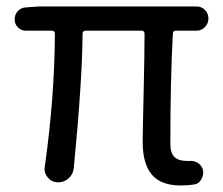

<svg xmlns="http://www.w3.org/2000/svg" viewBox="-20 -563 693 596"><path d="M541 12.7Q479.5 12.7 451.2 -21Q422.9 -54.7 422.9 -122.1Q422.9 -148.4 425.8 -272.5Q428.7 -396.5 428.7 -458Q428.7 -467.8 418.9 -467.8H246.1Q236.3 -467.8 236.3 -458Q235.4 -312.5 209 -41Q207 -21.5 192.4 -8.8Q178.7 2.9 161.1 2.9Q159.2 2.9 158.2 2.9Q139.6 2 127.9 -12.7Q118.2 -24.4 118.2 -39.1Q118.2 -42 119.1 -45.9Q149.4 -260.7 150.4 -458Q150.4 -467.8 140.6 -467.8H59.6Q45.9 -467.8 35.6 -478Q25.4 -488.3 25.4 -502.9Q25.4 -517.6 35.2 -528.3Q44.9 -539.1 59.6 -540L102.5 -543H589.8Q605.5 -543 616.2 -532.2Q627 -521.5 627 -505.9Q627 -490.2 616.2 -479Q605.5 -467.8 589.8 -467.8H526.4Q516.6 -467.8 516.6 -458Q508.8 -317.4 508.8 -116.2Q508.8 -87.9 521.5 -75.7Q534.2 -63.5 559.6 -63.5Q564.5 -63.5 569.3 -63.5Q584 -64.5 595.7 -56.2Q607.4 -47.9 610.4 -33.2Q612.3 -18.6 604.5 -5.4Q596.7 7.8 582 9.8Q563.5 12.7 541 12.7Z"/></svg>

Font: Gen Jyuu GothicX Regular
Style: Regular
Weight: 400
Designer: [Source Han Sans]
Ryoko NISHIZUKA  (kana & ideographs); Paul D. Hunt (Latin, Greek & Cyrillic); Wenlong ZHANG  (bopomofo
Version: Version 1.002.20150607